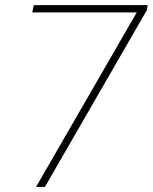

<svg xmlns="http://www.w3.org/2000/svg" viewBox="-20 -740 604 760"><path d="M122.6 0 530.3 -706.5 536.6 -690.9H107.9L113.8 -719.7H564.5L561.5 -700.2L157.7 0Z"/></svg>

Font: Reddit Sans ExtraLight
Style: Italic
Weight: 250
Italic angle: -11.25°
Designer: Stephen Hutchings
Version: Version 1.013